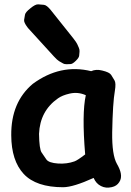

<svg xmlns="http://www.w3.org/2000/svg" viewBox="-20 -825 596 874"><path d="M406.2 -15.1Q417.5 11.2 439.9 22Q461.4 33.2 488.8 26.9Q511.7 22 522.9 3.9Q534.2 -12.7 529.8 -36.1Q526.4 -54.7 512.2 -79.1Q489.3 -119.6 490.7 -222.7Q493.2 -356.9 502.9 -411.6Q508.8 -446.8 501.2 -459.2Q493.7 -471.7 486.1 -483.9Q478.5 -496.1 445.3 -503.9Q417 -511.2 395 -501Q254.9 -535.6 129.4 -443.4Q29.8 -359.9 31.2 -209Q31.7 -93.8 87.9 -33.2Q144.5 27.3 267.6 27.3Q314 26.9 406.2 -15.1ZM244.6 -80.6Q201.7 -83.5 190.9 -99.4Q180.2 -115.2 169.4 -130.9Q158.7 -146.5 157.7 -215.8Q162.1 -320.3 244.1 -377.4Q263.2 -391.1 296.9 -398.9Q335 -407.7 370.6 -391.6Q352.1 -308.1 367.7 -122.1Q332 -94.7 318.8 -90.3Q284.7 -78.1 244.6 -80.6ZM118.2 -787.1Q95.7 -769.5 93.8 -758.1Q91.8 -746.6 89.8 -734.9Q87.9 -723.1 105 -700.7Q106.9 -697.8 109.4 -695.3L225.1 -568.4Q240.7 -551.3 249 -546.6Q257.3 -542 265.6 -537.1Q273.9 -532.2 283.2 -532.7Q292.5 -533.2 301.5 -533.4Q310.5 -533.7 325.2 -548.3Q339.4 -562 340.3 -571.3Q341.3 -580.6 342 -589.6Q342.8 -598.6 339.1 -607.2Q335.4 -615.7 331.5 -624.3Q327.6 -632.8 313 -651.4L211.4 -778.8Q192.9 -801.8 179.9 -803Q167 -804.2 154.1 -805.2Q141.1 -806.2 118.2 -787.1Z"/></svg>

Font: Comic Relief
Style: Bold
Weight: 700
Designer: Jeff Davis
Foundry: Loudifier
Version: Version 1.200; ttfautohint (v1.8.4.7-5d5b)